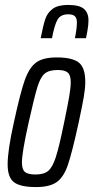

<svg xmlns="http://www.w3.org/2000/svg" viewBox="-20 -751 379 779"><path d="M11 -84Q11 -141 36 -253Q62 -373 80 -424.5Q98 -476 126 -497Q154 -518 210 -518Q274 -518 300 -497Q326 -476 326 -419Q326 -393 320 -358Q314 -323 299 -253Q273 -134 256 -83.5Q239 -33 210.5 -12.5Q182 8 126 8Q63 8 37 -11.5Q11 -31 11 -84ZM240 -253Q255 -325 261 -360.5Q267 -396 267 -417Q267 -446 255 -456.5Q243 -467 214 -467Q179 -467 161.5 -452.5Q144 -438 131.5 -397Q119 -356 96 -253Q69 -132 69 -92Q69 -63 81.5 -53Q94 -43 124 -43Q158 -43 175.5 -57.5Q193 -72 206.5 -113.5Q220 -155 240 -253ZM339 -668Q339 -649 334.5 -625Q330 -601 329 -596H284Q292 -636 292 -660Q292 -677 284 -685Q276 -693 257 -693Q226 -693 213.5 -671.5Q201 -650 191 -596H145Q155 -647 163.5 -673Q172 -699 193.5 -715Q215 -731 256 -731Q302 -731 320.5 -715Q339 -699 339 -668Z"/></svg>

Font: Saira Ultra Condensed
Style: Italic
Weight: 400
Width: 1
Italic angle: -12°
Designer: Hector Gatti with collaboration of the Omnibus-Type team
Foundry: Omnibus-Type
Version: Version 1.001; ttfautohint (v1.8)